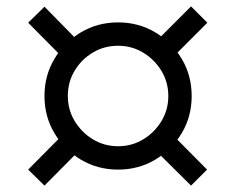

<svg xmlns="http://www.w3.org/2000/svg" viewBox="-20 -665 735 600"><path d="M349 -135Q285 -135 233 -166Q181 -197 150 -249Q119 -301 119 -365Q119 -429 150 -481Q181 -533 233 -564Q285 -595 349 -595Q413 -595 465 -564Q517 -533 548 -481Q579 -429 579 -365Q579 -301 548 -249Q517 -197 465 -166Q413 -135 349 -135ZM349 -208Q392 -208 427.5 -229.5Q463 -251 484.5 -286.5Q506 -322 506 -365Q506 -408 484.5 -443.5Q463 -479 427.5 -500.5Q392 -522 349 -522Q306 -522 270.5 -501Q235 -480 213.5 -444.5Q192 -409 192 -365Q192 -322 213.5 -286.5Q235 -251 270.5 -229.5Q306 -208 349 -208ZM119 -85 68 -135 181 -249 231 -198ZM577 -85 463 -198 514 -249 627 -135ZM181 -480 68 -594 119 -644 231 -530ZM514 -480 463 -531 577 -645 628 -594Z"/></svg>

Font: M PLUS 1 Thin
Style: Regular
Weight: 400
Version: Version 1.001